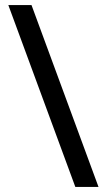

<svg xmlns="http://www.w3.org/2000/svg" viewBox="-20 -738 422 762"><path d="M105 -718H13L279 4H371Z"/></svg>

Font: Noto Sans Thai Looped Condensed Medium
Style: Regular
Weight: 500
Width: 3
Designer: Sasikarn Vongin, Ben Mitchell
Foundry: The Fontpad Ltd
Version: Version 1.001